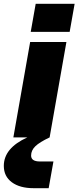

<svg xmlns="http://www.w3.org/2000/svg" viewBox="-28 -720 411 1006"><path d="M159 -700H363L337 -553H133ZM232 0Q179 25 157 46.5Q135 68 135 95Q135 126 181 126H252L227 266H148Q76 266 34 235Q-8 204 -8 149Q-8 56 115 0H42L130 -500H320Z"/></svg>

Font: Overused Grotesk Black
Style: Italic
Weight: 900
Italic angle: -10°
Version: Version 0.003